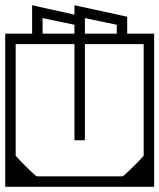

<svg xmlns="http://www.w3.org/2000/svg" viewBox="-40 -715 610 735"><path d="M-20 -279H20V-120Q20 -118.5 27.8 -110Q35.5 -101.5 47 -89.8Q58.5 -78 70.5 -66.5Q82.5 -55 91 -47.5Q99.5 -40 101 -40Q101 -40 101 -40Q101 -40 101 -40Q101 -40 101 -40Q101 -40 118.2 -40Q135.5 -40 161 -40Q186.5 -40 212 -40Q237.5 -40 254.8 -40Q272 -40 272 -40Q272 -30.5 272 -20.2Q272 -10 272 0Q272 0 272 0Q272 0 272 0Q272 0 272 0Q272 0 272 0Q272 0 272 0Q268.5 0 246 0Q223.5 0 190.2 0Q157 0 120.8 0Q84.5 0 52.5 0Q20.5 0 0.2 0Q-20 0 -20 0Q-20 0 -20 0Q-20 0 -20 0Q-20 0 -20 0Q-20 0 -20 0Q-20 0 -20 -20.2Q-20 -40.5 -20 -72.2Q-20 -104 -20 -139.5Q-20 -175 -20 -206.8Q-20 -238.5 -20 -258.8Q-20 -279 -20 -279ZM550 -279Q550 -279 550 -258.8Q550 -238.5 550 -206.8Q550 -175 550 -139.5Q550 -104 550 -72.2Q550 -40.5 550 -20.2Q550 0 550 0Q550 0 550 0Q550 0 550 0Q550 0 550 0Q550 0 550 0Q550 0 529.8 0Q509.5 0 477.5 0Q445.5 0 409.2 0Q373 0 339.8 0Q306.5 0 284 0Q261.5 0 258 0Q258 0 258 0Q258 0 258 0Q258 0 258 0Q258 0 258 0Q258 0 258 0Q258 -10 258 -20.2Q258 -30.5 258 -40Q258 -40 275.2 -40Q292.5 -40 318 -40Q343.5 -40 369 -40Q394.5 -40 411.8 -40Q429 -40 429 -40Q429 -40 429 -40Q429 -40 429 -40Q429 -40 429 -40Q430.5 -40 439 -47.5Q447.5 -55 459.5 -66.5Q471.5 -78 483 -89.8Q494.5 -101.5 502.2 -110Q510 -118.5 510 -120V-279ZM550 -398V-188H510Q510 -188 510 -203.8Q510 -219.5 510 -240.5Q510 -261.5 510 -277.2Q510 -293 510 -293Q510 -293 510 -293Q510 -293 510 -293Q510 -293 510 -293Q510 -293 510 -293Q510 -293 510 -308.8Q510 -324.5 510 -345.5Q510 -366.5 510 -382.2Q510 -398 510 -398ZM-20 -398H20Q20 -398 20 -382.2Q20 -366.5 20 -345.5Q20 -324.5 20 -308.8Q20 -293 20 -293Q20 -293 20 -293Q20 -293 20 -293Q20 -293 20 -293Q20 -293 20 -293Q20 -293 20 -277.2Q20 -261.5 20 -240.5Q20 -219.5 20 -203.8Q20 -188 20 -188H-20ZM550 -307H510Q510 -307 510 -324.2Q510 -341.5 510 -368.8Q510 -396 510 -426.5Q510 -457 510 -484.2Q510 -511.5 510 -528.8Q510 -546 510 -546Q510 -546 510 -546Q510 -546 510 -546Q510 -546 510 -546Q510 -546 510 -546Q510 -546 510 -546Q510 -546 510 -546Q510 -546 510 -546Q510 -546 510 -546Q510 -546 510 -546Q510 -546 510 -546Q510 -546 510 -546Q510 -546 510 -546Q510 -546 510 -546Q510 -546 491.8 -546Q473.5 -546 444.8 -546Q416 -546 384 -546Q352 -546 323.2 -546Q294.5 -546 276.2 -546Q258 -546 258 -546Q258 -556 258 -566.2Q258 -576.5 258 -586Q258 -586 258 -586Q258 -586 258 -586Q258 -586 258 -586Q258 -586 258 -586Q258 -586 258 -586Q258 -586 279 -586Q300 -586 333.2 -586Q366.5 -586 404 -586Q441.5 -586 474.8 -586Q508 -586 529 -586Q550 -586 550 -586Q550 -586 550 -586Q550 -586 550 -586Q550 -586 550 -586Q550 -586 550 -586Q550 -586 550 -565.8Q550 -545.5 550 -513.8Q550 -482 550 -446.5Q550 -411 550 -379.2Q550 -347.5 550 -327.2Q550 -307 550 -307ZM-20 -307Q-20 -307 -20 -327.2Q-20 -347.5 -20 -379.2Q-20 -411 -20 -446.5Q-20 -482 -20 -513.8Q-20 -545.5 -20 -565.8Q-20 -586 -20 -586Q-20 -586 -20 -586Q-20 -586 -20 -586Q-20 -586 -20 -586Q-20 -586 -20 -586Q-20 -586 1 -586Q22 -586 55.2 -586Q88.5 -586 126 -586Q163.5 -586 196.8 -586Q230 -586 251 -586Q272 -586 272 -586Q272 -586 272 -586Q272 -586 272 -586Q272 -586 272 -586Q272 -586 272 -586Q272 -586 272 -586Q272 -576.5 272 -566.2Q272 -556 272 -546Q272 -546 253.8 -546Q235.5 -546 206.8 -546Q178 -546 146 -546Q114 -546 85.2 -546Q56.5 -546 38.2 -546Q20 -546 20 -546Q20 -546 20 -546Q20 -546 20 -546Q20 -546 20 -546Q20 -546 20 -546Q20 -546 20 -546Q20 -546 20 -546Q20 -546 20 -546Q20 -546 20 -546Q20 -546 20 -546Q20 -546 20 -546Q20 -546 20 -546Q20 -546 20 -546Q20 -546 20 -546Q20 -546 20 -528.8Q20 -511.5 20 -484.2Q20 -457 20 -426.5Q20 -396 20 -368.8Q20 -341.5 20 -324.2Q20 -307 20 -307ZM249 -550Q249 -550 257 -550Q265 -550 273 -550Q281 -550 281 -550Q282.5 -550 283.2 -550Q284 -550 284.5 -549.5Q285 -549 285 -548.2Q285 -547.5 285 -546Q285 -546 285 -546Q285 -546 285 -546Q285 -546 285 -546Q285 -546 285 -546Q285 -546 285 -546Q285 -546 285 -546Q285 -546 285 -519.8Q285 -493.5 285 -452Q285 -410.5 285 -364Q285 -317.5 285 -276Q285 -234.5 285 -208.2Q285 -182 285 -182Q285 -180 284.8 -179.2Q284.5 -178.5 283.8 -178.2Q283 -178 281 -178Q281 -178 273 -178Q265 -178 257 -178Q249 -178 249 -178Q247 -178 246.2 -178.2Q245.5 -178.5 245.2 -179.2Q245 -180 245 -182Q245 -182 245 -208.2Q245 -234.5 245 -276Q245 -317.5 245 -364Q245 -410.5 245 -452Q245 -493.5 245 -519.8Q245 -546 245 -546Q245 -546 245 -546Q245 -546 245 -546Q245 -546 245 -546Q245 -546 245 -546Q245 -546 245 -546Q245 -546 245 -546Q245 -547.5 245 -548.2Q245 -549 245.5 -549.5Q246 -550 246.8 -550Q247.5 -550 249 -550ZM447 -566H407Q407 -566 407 -579.5Q407 -593 407 -606.5Q407 -620 407 -620Q407 -620 407 -620Q407 -620 407 -620Q407 -620 394.8 -622.8Q382.5 -625.5 364.2 -629.2Q346 -633 327.8 -636.8Q309.5 -640.5 297.2 -643.2Q285 -646 285 -646Q285 -646 285 -646Q285 -646 285 -646Q285 -646 285 -634Q285 -622 285 -606Q285 -590 285 -578Q285 -566 285 -566H267L245 -650Q245 -650 245 -656.8Q245 -663.5 245 -672.5Q245 -681.5 245 -688.2Q245 -695 245 -695Q245 -695 245 -695Q245 -695 245 -695Q245 -695 265.5 -690.5Q286 -686 316 -679.5Q346 -673 376 -666.5Q406 -660 426.5 -655.5Q447 -651 447 -651Q447 -651 447 -651Q447 -651 447 -651Q447 -651 447 -638.2Q447 -625.5 447 -608.5Q447 -591.5 447 -578.8Q447 -566 447 -566ZM267 -566H245Q245 -566 245 -579.5Q245 -593 245 -606.5Q245 -620 245 -620Q245 -620 245 -620Q245 -620 245 -620Q245 -620 232.8 -622.8Q220.5 -625.5 202.2 -629.2Q184 -633 165.8 -636.8Q147.5 -640.5 135.2 -643.2Q123 -646 123 -646Q123 -646 123 -646Q123 -646 123 -646Q123 -646 123 -634Q123 -622 123 -606Q123 -590 123 -578Q123 -566 123 -566H83Q83 -566 83 -579Q83 -592 83 -611.2Q83 -630.5 83 -649.8Q83 -669 83 -682Q83 -695 83 -695Q83 -695 83 -695Q83 -695 83 -695Q83 -695 101.5 -690.8Q120 -686.5 147.5 -680.5Q175 -674.5 202.5 -668.5Q230 -662.5 248.5 -658.2Q267 -654 267 -654Q267 -654 267 -654Q267 -654 267 -654Q267 -654 267 -640.8Q267 -627.5 267 -610Q267 -592.5 267 -579.2Q267 -566 267 -566Z"/></svg>

Font: Honk
Style: Regular
Weight: 400
Designer: Noopur Datye & Yesha Goshar
Foundry: Ek Type
Version: Version 1.000